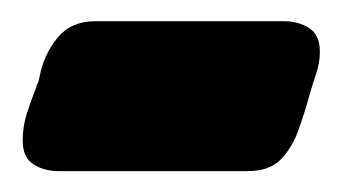

<svg xmlns="http://www.w3.org/2000/svg" viewBox="-20 -356 324 182"><path d="M70.3 -335.9H249Q263.2 -335.9 273.2 -329.3Q283.2 -322.8 283.2 -307.1Q283.2 -296.4 279.5 -285.6Q275.9 -274.9 272.9 -264.2Q268.6 -248.5 262.7 -232.2Q256.8 -215.8 246.1 -204.8Q235.4 -193.8 214.8 -193.8H35.6Q21.5 -193.8 11.5 -200.4Q1.5 -207 1.5 -222.7Q1.5 -236.3 5.6 -249Q9.8 -261.7 14.6 -273.9V-274.9Q16.6 -277.8 17.6 -283.7Q21.5 -304.2 34.4 -320.1Q47.4 -335.9 70.3 -335.9Z"/></svg>

Font: Caprasimo
Style: Regular
Weight: 400
Designer: The DocRepair Project, Phaedra Charles, Flavia Zimbardi
Foundry: Google
Version: Version 1.001